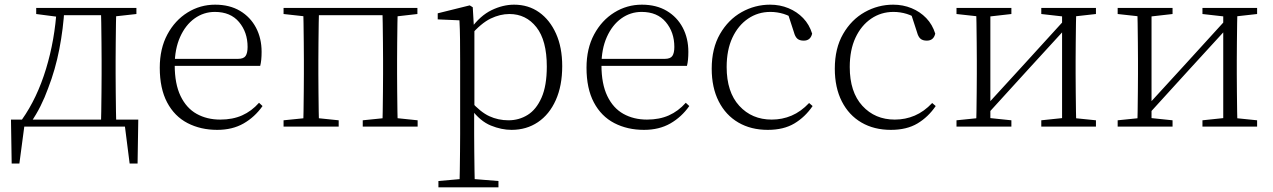

<svg xmlns="http://www.w3.org/2000/svg" viewBox="-20 -542 5449 822"><path d="M539 0H61L87 -23L63 158H30L27 -30H572L569 158H535L512 -23ZM412 0Q413 -24 413.5 -64.5Q414 -105 414.5 -148.5Q415 -192 415 -226V-283Q415 -316 414.5 -359.5Q414 -403 413.5 -443.5Q413 -484 412 -508H478Q477 -484 476.5 -443.5Q476 -403 475.5 -359.5Q475 -316 475 -283V-226Q475 -192 475.5 -148.5Q476 -105 476.5 -64.5Q477 -24 478 0ZM135 -482V-508H237V-470H227ZM445 -470V-508H564V-482L456 -470ZM74 -30Q139 -122 177 -247Q215 -372 223 -508H256Q251 -419 234 -331.5Q217 -244 186 -164Q172 -125 153.5 -88Q135 -51 112 -18V-6ZM237 -477V-508H447V-477Z M910 14Q839 14 783 -15Q727 -44 695.5 -103.5Q664 -163 664 -252Q664 -334 696.5 -394.5Q729 -455 783 -488.5Q837 -522 901 -522Q963 -522 1007.5 -495.5Q1052 -469 1076 -423.5Q1100 -378 1100 -320Q1100 -283 1094 -260H694V-290H999Q1023 -290 1031.5 -302.5Q1040 -315 1040 -341Q1040 -404 1003.5 -447.5Q967 -491 900 -491Q852 -491 813 -463Q774 -435 751 -383.5Q728 -332 728 -263Q728 -183 753 -131Q778 -79 822 -54.5Q866 -30 923 -30Q976 -30 1016.5 -48Q1057 -66 1089 -102L1104 -88Q1071 -41 1023 -13.5Q975 14 910 14Z M1278 0Q1279 -24 1279.5 -64.5Q1280 -105 1280.5 -148.5Q1281 -192 1281 -226V-283Q1281 -316 1280.5 -359.5Q1280 -403 1279.5 -443.5Q1279 -484 1278 -508H1346Q1345 -484 1344.5 -443.5Q1344 -403 1343.5 -359.5Q1343 -316 1343 -283V-226Q1343 -192 1343.5 -148.5Q1344 -105 1344.5 -64.5Q1345 -24 1346 0ZM1617 0Q1618 -24 1618.5 -64.5Q1619 -105 1619.5 -148.5Q1620 -192 1620 -226V-283Q1620 -316 1619.5 -359.5Q1619 -403 1618.5 -443.5Q1618 -484 1617 -508H1683Q1682 -484 1681.5 -443.5Q1681 -403 1680.5 -359.5Q1680 -316 1680 -283V-226Q1680 -192 1680.5 -148.5Q1681 -105 1681.5 -64.5Q1682 -24 1683 0ZM1194 0V-27L1303 -38H1323L1430 -27V0ZM1533 0V-27L1641 -38H1662L1768 -27V0ZM1194 -482V-508H1311V-470H1303ZM1650 -470V-508H1767V-482L1662 -470ZM1311 -477V-508H1650V-477Z M1857 260V233L1969 223H1990L2114 233V260ZM1947 260Q1948 229 1948.5 189.5Q1949 150 1949.5 108.5Q1950 67 1950 32V-278Q1950 -330 1949.5 -374Q1949 -418 1947 -455L1854 -459V-485L1991 -519L2004 -511L2009 -425L2011 -420V-80L2010 -71V32Q2010 66 2010.5 107.5Q2011 149 2011.5 189Q2012 229 2013 260ZM2170 14Q2127 14 2081.5 -4.5Q2036 -23 1997 -75H1984L1996 -108Q2037 -62 2075 -44.5Q2113 -27 2157 -27Q2202 -27 2239 -50Q2276 -73 2298.5 -124Q2321 -175 2321 -257Q2321 -369 2276.5 -425.5Q2232 -482 2161 -482Q2121 -482 2080.5 -462.5Q2040 -443 1993 -389L1984 -420H1996Q2036 -475 2084.5 -498.5Q2133 -522 2181 -522Q2242 -522 2288 -489.5Q2334 -457 2360.5 -398Q2387 -339 2387 -259Q2387 -175 2359.5 -113.5Q2332 -52 2283 -19Q2234 14 2170 14Z M2737 14Q2666 14 2610 -15Q2554 -44 2522.5 -103.5Q2491 -163 2491 -252Q2491 -334 2523.5 -394.5Q2556 -455 2610 -488.5Q2664 -522 2728 -522Q2790 -522 2834.5 -495.5Q2879 -469 2903 -423.5Q2927 -378 2927 -320Q2927 -283 2921 -260H2521V-290H2826Q2850 -290 2858.5 -302.5Q2867 -315 2867 -341Q2867 -404 2830.5 -447.5Q2794 -491 2727 -491Q2679 -491 2640 -463Q2601 -435 2578 -383.5Q2555 -332 2555 -263Q2555 -183 2580 -131Q2605 -79 2649 -54.5Q2693 -30 2750 -30Q2803 -30 2843.5 -48Q2884 -66 2916 -102L2931 -88Q2898 -41 2850 -13.5Q2802 14 2737 14Z M3267 14Q3195 14 3141 -17.5Q3087 -49 3057 -108Q3027 -167 3027 -248Q3027 -335 3062.5 -396.5Q3098 -458 3155 -490Q3212 -522 3277 -522Q3319 -522 3355.5 -507Q3392 -492 3418.5 -464.5Q3445 -437 3457 -398Q3450 -368 3421 -368Q3403 -368 3393.5 -376.5Q3384 -385 3379 -404L3351 -490L3394 -452Q3363 -474 3335 -482.5Q3307 -491 3278 -491Q3225 -491 3182.5 -462Q3140 -433 3115.5 -380.5Q3091 -328 3091 -255Q3091 -148 3145 -89Q3199 -30 3284 -30Q3329 -30 3369 -47Q3409 -64 3444 -101L3459 -88Q3427 -41 3381 -13.5Q3335 14 3267 14Z M3794 14Q3722 14 3668 -17.5Q3614 -49 3584 -108Q3554 -167 3554 -248Q3554 -335 3589.5 -396.5Q3625 -458 3682 -490Q3739 -522 3804 -522Q3846 -522 3882.5 -507Q3919 -492 3945.5 -464.5Q3972 -437 3984 -398Q3977 -368 3948 -368Q3930 -368 3920.5 -376.5Q3911 -385 3906 -404L3878 -490L3921 -452Q3890 -474 3862 -482.5Q3834 -491 3805 -491Q3752 -491 3709.5 -462Q3667 -433 3642.5 -380.5Q3618 -328 3618 -255Q3618 -148 3672 -89Q3726 -30 3811 -30Q3856 -30 3896 -47Q3936 -64 3971 -101L3986 -88Q3954 -41 3908 -13.5Q3862 14 3794 14Z M4075 0V-27L4183 -38H4204L4310 -27V0ZM4438 0V-27L4543 -38H4564L4672 -27V0ZM4159 0Q4160 -24 4160.5 -64.5Q4161 -105 4161.5 -148.5Q4162 -192 4162 -226V-283Q4162 -316 4161.5 -359.5Q4161 -403 4160.5 -443.5Q4160 -484 4159 -508H4220V0ZM4200 -45 4170 -61H4176L4360 -262L4545 -465L4573 -447H4567L4383 -246ZM4527 0V-508H4588Q4587 -484 4586.5 -443.5Q4586 -403 4585.5 -359.5Q4585 -316 4585 -283V-226Q4585 -192 4585.5 -148.5Q4586 -105 4586.5 -64.5Q4587 -24 4588 0ZM4075 -482V-508H4310V-482L4205 -470H4184ZM4438 -482V-508H4672V-482L4565 -470H4544Z M4765 0V-27L4873 -38H4894L5000 -27V0ZM5128 0V-27L5233 -38H5254L5362 -27V0ZM4849 0Q4850 -24 4850.5 -64.5Q4851 -105 4851.5 -148.5Q4852 -192 4852 -226V-283Q4852 -316 4851.5 -359.5Q4851 -403 4850.5 -443.5Q4850 -484 4849 -508H4910V0ZM4890 -45 4860 -61H4866L5050 -262L5235 -465L5263 -447H5257L5073 -246ZM5217 0V-508H5278Q5277 -484 5276.5 -443.5Q5276 -403 5275.5 -359.5Q5275 -316 5275 -283V-226Q5275 -192 5275.5 -148.5Q5276 -105 5276.5 -64.5Q5277 -24 5278 0ZM4765 -482V-508H5000V-482L4895 -470H4874ZM5128 -482V-508H5362V-482L5255 -470H5234Z"/></svg>

Font: Early Summer Mincho VF
Style: Regular
Weight: 250
Designer: GuiWonder
Version: Version 1.002